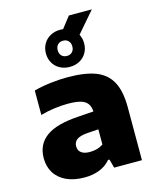

<svg xmlns="http://www.w3.org/2000/svg" viewBox="-131 -979 875 1077"><g transform="rotate(-15 307.0 -440.0)"><path d="M560 -307V0H398.5L385 -50.5H376.5Q350.5 -19.5 311.8 -4.5Q273 10.5 225.5 10.5Q163.5 10.5 119.5 -10.2Q75.5 -31 53 -67.8Q30.5 -104.5 30.5 -152.5Q30.5 -233 91 -277Q151.5 -321 282 -328.5L368 -334.5Q366 -364 352.8 -381.2Q339.5 -398.5 312.2 -406Q285 -413.5 239.5 -413.5Q203.5 -413.5 160.5 -407.8Q117.5 -402 80.5 -391V-533Q124.5 -545 176.5 -551.2Q228.5 -557.5 275 -557.5Q377.5 -557.5 439.2 -533.8Q501 -510 530.5 -455.5Q560 -401 560 -307ZM368.5 -142.5V-230.5L302 -226Q260.5 -222.5 242 -208.8Q223.5 -195 223.5 -170Q223.5 -146.5 240.5 -133.2Q257.5 -120 290 -120Q336.5 -120 368.5 -142.5ZM404 -770Q416.5 -746.5 416.5 -717.5Q416.5 -686.5 402.2 -662Q388 -637.5 362.8 -623.8Q337.5 -610 305.5 -610Q273.5 -610 248.2 -623.8Q223 -637.5 208.8 -662Q194.5 -686.5 194.5 -717.5Q194.5 -748.5 208.8 -773Q223 -797.5 248.2 -811.5Q273.5 -825.5 305.5 -825.5Q311 -825.5 323 -824.5L374 -890H507.5ZM348 -717.5Q348 -738 336.2 -750Q324.5 -762 305.5 -762Q286.5 -762 274.8 -750Q263 -738 263 -717.5Q263 -697.5 274.8 -685.5Q286.5 -673.5 305.5 -673.5Q324.5 -673.5 336.2 -685.5Q348 -697.5 348 -717.5Z"/></g></svg>

Font: Encode Sans Semi Expanded ExBd
Style: Regular
Weight: 800
Width: 6
Designer: Multiple Designers
Foundry: Impallari Type
Version: Version 2.000